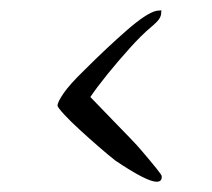

<svg xmlns="http://www.w3.org/2000/svg" viewBox="-20 -475 413 374"><path d="M285 -121Q266 -121 205 -162Q191 -173 172 -189.5Q153 -206 135 -222.5Q117 -239 105 -252Q93 -265 92 -269Q92 -276 104 -293.5Q116 -311 145 -339Q188 -382 227 -416Q266 -450 285 -454Q296 -455 295 -455Q294 -455 294 -450Q294 -444 290 -438Q286 -432 274 -422Q256 -407 233 -381.5Q210 -356 189 -330Q168 -304 156 -286Q159 -283 171.5 -270Q184 -257 200.5 -240Q217 -223 233 -206.5Q249 -190 258 -179Q275 -159 285 -146.5Q295 -134 295 -132V-130Q295 -121 285 -121Z"/></svg>

Font: Festive
Style: Regular
Weight: 400
Designer: Robert E. Leuschke
Foundry: Robert E. Leuschke
Version: Version 1.101; ttfautohint (v1.8.3)